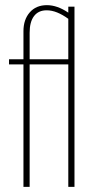

<svg xmlns="http://www.w3.org/2000/svg" viewBox="-20 -725 354 745"><path d="M71 -495V-604Q71 -649 95.5 -677Q120 -705 162 -705Q202 -705 245 -676V-699H269V0H245V-475H95V0H71V-475H15V-495ZM245 -495V-652Q223 -668 202 -676.5Q181 -685 161 -685Q129 -685 112 -662.5Q95 -640 95 -598V-495Z"/></svg>

Font: Moniqa Thin Paragraph
Style: Regular
Weight: 100
Designer: Rajesh Rajput
Foundry: Rajesh Rajput
Version: Version 1.000